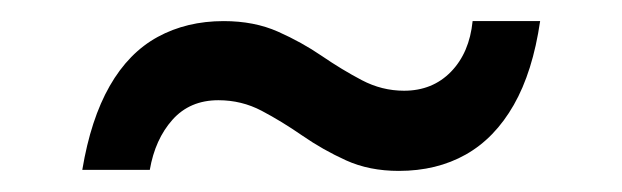

<svg xmlns="http://www.w3.org/2000/svg" viewBox="-20 -411 590 182"><path d="M358 -249Q330 -249 308 -259Q286 -269 266.5 -282.5Q247 -296 228 -306Q209 -316 187 -316Q160 -316 143.5 -297.5Q127 -279 122 -250H58Q66 -298 84 -329.5Q102 -361 129.5 -376Q157 -391 192 -391Q221 -391 243.5 -381Q266 -371 285 -358Q304 -345 323 -335Q342 -325 363 -325Q390 -325 407.5 -343Q425 -361 428 -391H492Q485 -343 467 -311.5Q449 -280 421.5 -264.5Q394 -249 358 -249Z"/></svg>

Font: DM Sans 16pt
Style: Regular
Weight: 400
Version: Version 4.004;gftools[0.9.30]